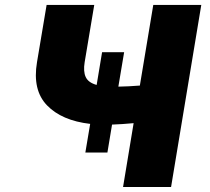

<svg xmlns="http://www.w3.org/2000/svg" viewBox="-20 -747 838 767"><path d="M475.9 -538.4 452.8 -400.9Q470.5 -401.3 494.3 -402.3Q518.1 -403.4 538.7 -405.2L592.3 -727.3H784.1L663.4 0H471.6L513.8 -255Q492.5 -252.8 468.6 -251.4Q444.6 -250 427.6 -249.3L409.1 -137.8H321L340.2 -252.1Q226.6 -265.3 167.8 -326.2Q109 -387.1 127.8 -498.6L166.2 -727.3H356.5L318.2 -498.6Q312.1 -461.6 322.4 -439.3Q332.7 -416.9 366.1 -407.7L387.8 -538.4Z"/></svg>

Font: Inter UI Black
Style: Italic
Weight: 900
Italic angle: -9.39999°
Designer: Rasmus Andersson
Foundry: rsms
Version: 3.2;8d6f07862